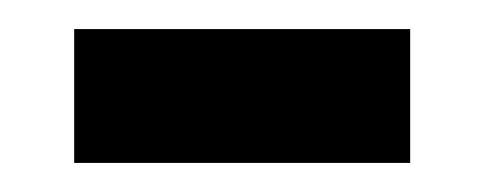

<svg xmlns="http://www.w3.org/2000/svg" viewBox="-20 -334 333 132"><path d="M31 -222V-314H262V-222Z"/></svg>

Font: Noto Sans Display SemiCondensed Medium
Style: Regular
Weight: 500
Width: 4
Designer: Monotype Design Team
Foundry: Monotype Imaging Inc.
Version: Version 2.003